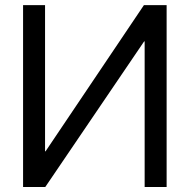

<svg xmlns="http://www.w3.org/2000/svg" viewBox="-20 -748 759 768"><path d="M72.3 -727.5H160.2V-142.6H162.1L555.7 -727.5H646.5V0H558.6V-582.5H556.6L161.1 0H72.3Z"/></svg>

Font: Inter Display
Style: Regular
Weight: 400
Designer: Rasmus Andersson
Foundry: rsms
Version: Version 4.000;git-37864ae